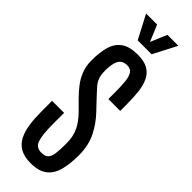

<svg xmlns="http://www.w3.org/2000/svg" viewBox="-351 -1084 1107 1107"><g transform="rotate(45 202.0 -530.5)"><path d="M209 9.8C253.3 9.8 287.3 0.6 311 -17.8C334.8 -36.2 351.3 -62.5 360.6 -96.7C369.9 -130.9 374.5 -171.7 374.5 -219.2C374.5 -272 364.7 -318.3 345 -358.2C325.3 -398 300 -434.1 269 -466.3L210.4 -528.3C194.2 -545.6 180.4 -560.5 169.2 -573.2C158 -585.9 149.6 -599.7 144 -614.5C138.5 -629.3 135.7 -648.1 135.7 -670.9C135.7 -696.9 138 -718.3 142.6 -734.9C147.1 -751.5 154.5 -763.8 164.8 -771.7C175 -779.7 188.3 -783.7 204.6 -783.7C222.5 -783.7 235.7 -777.8 244.1 -766.1C252.6 -754.4 258.2 -736.9 261 -713.6C263.8 -690.3 265.1 -661.3 265.1 -626.5V-568.8H361.8V-619.6C361.8 -656.7 360.1 -690.6 356.7 -721.2C353.3 -751.8 346.3 -778.2 335.7 -800.5C325.1 -822.8 309.3 -840 288.3 -852.1C267.3 -864.1 239.4 -870.1 204.6 -870.1C160.3 -870.1 126.1 -861.5 102.1 -844.2C78 -827 61.4 -802.6 52.2 -771C43.1 -739.4 38.6 -702 38.6 -658.7C38.6 -626.5 43.7 -597.8 54 -572.8C64.2 -547.7 77.1 -525.3 92.8 -505.6C108.4 -485.9 124.3 -467.8 140.6 -451.2L196.8 -395C222.2 -369.6 241.6 -343.1 255.1 -315.4C268.6 -287.8 275.4 -254.7 275.4 -216.3C275.4 -182.8 274.1 -155.8 271.5 -135.3C268.9 -114.7 262.9 -99.9 253.7 -90.6C244.4 -81.3 229.8 -76.7 210 -76.7C181.3 -76.7 162.7 -89.6 154.1 -115.5C145.4 -141.4 141.1 -184.4 141.1 -244.6V-332H43V-248.5C43 -210.4 45.2 -175.7 49.6 -144.3C54 -112.9 62 -85.6 73.7 -62.5C85.4 -39.4 102.2 -21.6 124 -9C145.8 3.5 174.2 9.8 209 9.8ZM145.5 -927.7H258.8L333.5 -1071.3H244.1L202.1 -971.2L160.2 -1071.3H70.3Z"/></g></svg>

Font: Antonio
Style: Regular
Weight: 400
Designer: Vernon Adams
Foundry: Vernon Adams
Version: Version 1.002